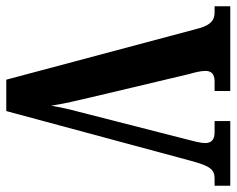

<svg xmlns="http://www.w3.org/2000/svg" viewBox="-91 -663 754 612"><g transform="rotate(90 286.0 -357.0)"><path d="M70 -615 234 0H334L493 -590C510 -652 521 -664 550 -664H572V-714H366V-664H402C426 -664 436 -653 436 -634C436 -619 430 -597 424 -574L346 -269C334 -223 323 -182 317 -143C311 -182 300 -229 290 -271L216 -583C211 -600 206 -620 206 -635C206 -654 217 -664 239 -664H270V-714H0V-664H20C42 -664 59 -654 70 -615Z"/></g></svg>

Font: Noto Serif Lao ExtraCondensed
Style: Bold
Weight: 700
Width: 2
Designer: Monotype Design Team
Foundry: Monotype Imaging Inc.
Version: Version 2.003